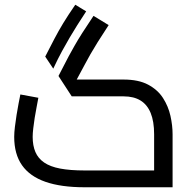

<svg xmlns="http://www.w3.org/2000/svg" viewBox="-20 -791 824 811"><path d="M205 -501 171 -552Q193 -595 210 -627.5Q227 -660 247 -693Q267 -726 298 -771L344 -743Q323 -711 306.5 -685Q290 -659 274.5 -632.5Q259 -606 242 -575Q225 -544 205 -501ZM337 0Q238 0 172 -23Q106 -46 73 -93Q40 -140 40 -213Q40 -231 43 -255.5Q46 -280 50 -305.5Q54 -331 58.5 -354Q63 -377 66 -392L142 -378Q139 -360 134.5 -338Q130 -316 126.5 -293Q123 -270 120.5 -249Q118 -228 118 -213Q118 -176 129.5 -149Q141 -122 166.5 -104.5Q192 -87 234 -79Q276 -71 337 -71H631V-224Q631 -278 616.5 -313.5Q602 -349 573.5 -366.5Q545 -384 502 -384H283L227 -470L270 -553Q282 -575 295 -598Q308 -621 327 -651Q346 -681 375 -724L439 -685Q410 -641 392 -612Q374 -583 362 -562Q350 -541 339 -520L304 -455H502Q565 -455 605.5 -433.5Q646 -412 668.5 -377Q691 -342 700 -301.5Q709 -261 709 -224V0Z"/></svg>

Font: Cairo Play
Style: Regular
Weight: 400
Designer: Mohamed Gaber, Accademia di Belle Arti di Urbino
Foundry: Kief Type Foundry, Accademia di Belle Arti di Urbino
Version: Version 3.119